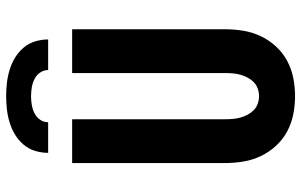

<svg xmlns="http://www.w3.org/2000/svg" viewBox="-202 -794 1003 640"><g transform="rotate(-90 300.0 -473.5)"><path d="M300 8Q269 8 239 2Q209 -4 182 -18.5Q155 -33 134 -56Q113 -79 100 -106.5Q87 -134 82 -164.5Q77 -195 77 -226V-735H223V-226Q223 -213 224 -200Q225 -187 228.5 -174.5Q232 -162 238 -150.5Q244 -139 253 -130Q262 -121 274.5 -116.5Q287 -112 300 -112Q313 -112 325.5 -116.5Q338 -121 347 -130Q356 -139 362 -150.5Q368 -162 371.5 -174.5Q375 -187 376 -200Q377 -213 377 -226V-735H523V-226Q523 -195 518 -164.5Q513 -134 500 -106.5Q487 -79 466 -56Q445 -33 418 -18.5Q391 -4 361 2Q331 8 300 8ZM111 -815Q111 -837 117.5 -858.5Q124 -880 138.5 -897Q153 -914 172 -925.5Q191 -937 212.5 -943.5Q234 -950 256 -952.5Q278 -955 300 -955Q322 -955 344 -952.5Q366 -950 387.5 -943.5Q409 -937 428 -925.5Q447 -914 461.5 -897Q476 -880 482.5 -858.5Q489 -837 489 -815H387Q387 -830 378.5 -842Q370 -854 357 -860.5Q344 -867 329.5 -869.5Q315 -872 300 -872Q285 -872 270.5 -869.5Q256 -867 243 -860.5Q230 -854 221.5 -842Q213 -830 213 -815Z"/></g></svg>

Font: Iosevka Aile Heavy
Style: Regular
Weight: 900
Designer: Belleve Invis
Foundry: Belleve Invis
Version: Version 31.1.0; ttfautohint (v1.8.4)